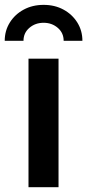

<svg xmlns="http://www.w3.org/2000/svg" viewBox="-55 -785 366 805"><path d="M64.5 0V-539.1H190.4V0ZM127.9 -764.6Q174.8 -764.6 211.4 -744.6Q248 -724.6 269.3 -690.4Q290.5 -656.2 290.5 -613.8H211.9Q211.9 -647 187.3 -668.2Q162.6 -689.5 127.9 -689.5Q92.8 -689.5 68.1 -668.2Q43.5 -647 43.5 -613.8H-35.2Q-35.2 -656.2 -13.9 -690.4Q7.3 -724.6 44.2 -744.6Q81.1 -764.6 127.9 -764.6Z"/></svg>

Font: Inter 18pt SemiBold
Style: Regular
Weight: 600
Designer: Rasmus Andersson
Foundry: rsms
Version: Version 4.001;git-66647c0bb